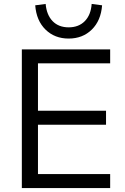

<svg xmlns="http://www.w3.org/2000/svg" viewBox="-20 -956 636 976"><path d="M91 0V-705H540V-634H173V-393H519V-322H173V-71H540V0ZM329 -760Q258 -760 211.5 -805.5Q165 -851 159 -929L212 -936Q217 -880 247.5 -848.5Q278 -817 329 -817Q380 -817 411 -848.5Q442 -880 446 -936L499 -929Q493 -851 446.5 -805.5Q400 -760 329 -760Z"/></svg>

Font: Nunito Sans 11pt
Style: Regular
Weight: 400
Version: Version 3.101;gftools[0.9.27]